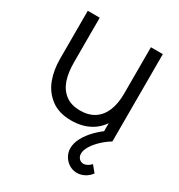

<svg xmlns="http://www.w3.org/2000/svg" viewBox="-183 -664 960 1028"><g transform="rotate(30 297.0 -149.5)"><path d="M60 -243V-540H134V-264.3Q134 -200 149.8 -154.7Q165.7 -109.3 200.6 -83Q235.5 -56.7 290.7 -56.7Q342.3 -56.7 377.9 -79.8Q413.5 -102.8 431.9 -146.8Q450.3 -190.7 450.3 -252L502.3 -240.3Q502.3 -159.3 473.8 -102.1Q445.3 -44.8 394.4 -15.8Q343.5 13.3 276.3 13.3Q199.3 13.3 150.9 -23.5Q102.5 -60.3 81.2 -117.2Q60 -174 60 -243ZM458 -133H450.3V-540H524V0H458ZM346.7 143.3Q346.7 111.8 364.8 77.9Q383 44 414.2 12.7Q445.3 -18.7 484.3 -44L524 0Q493.3 18.7 467.4 43.2Q441.5 67.8 426.1 93.3Q410.7 118.8 410.7 139.7Q410.7 157.8 421.8 169.6Q433 181.3 448.7 181.3Q459.8 181.3 471.9 174.9Q484 168.5 494.7 157L527 196.3Q510.3 218.2 488.2 229.6Q466 241 442.3 241Q416.3 241 394.4 227.4Q372.5 213.8 359.6 191.3Q346.7 168.8 346.7 143.3Z"/></g></svg>

Font: Tap Sans
Style: Regular
Weight: 400
Designer: Tap Payments
Foundry: Tap Payments
Version: Version 1.001;Glyphs 3.1.2 (3151)